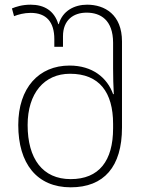

<svg xmlns="http://www.w3.org/2000/svg" viewBox="-20 -790 624 820"><path d="M282 10C424 10 501 -78 501 -245V-613C501 -728 427 -770 352 -770C298 -770 247 -744 231 -687H229C212 -744 169 -770 111 -770C74 -770 48 -761 31 -754L40 -721C58 -728 83 -735 111 -735C178 -735 212 -696 212 -623V-590H249V-635C249 -705 294 -736 350 -736C409 -736 463 -705 463 -607V-497C463 -467 464 -417 466 -388H463C438 -458 375 -510 277 -510C146 -510 58 -415 58 -256C58 -92 137 10 282 10ZM282 -25C162 -25 98 -112 98 -256C98 -392 169 -475 279 -475C404 -475 463 -396 463 -261V-242C463 -103 403 -25 282 -25Z"/></svg>

Font: Noto Sans Georgian ExtraLight
Style: Regular
Weight: 200
Designer: Monotype Design Team, Akaki Razmadze
Foundry: Google LLC
Version: Version 2.005